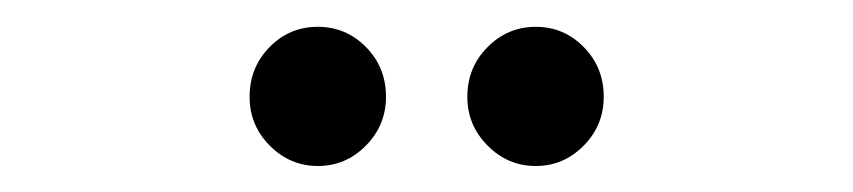

<svg xmlns="http://www.w3.org/2000/svg" viewBox="-20 -941 640 144"><path d="M381.8 -816.5Q360.8 -816.5 345.7 -831.8Q330.5 -847 330.5 -868.4Q330.5 -890.5 345.7 -905.7Q360.8 -920.9 381.8 -920.9Q402.9 -920.9 417.8 -905.7Q432.8 -890.5 432.8 -868.4Q432.8 -847 417.8 -831.8Q402.7 -816.5 381.8 -816.5ZM218.4 -816.5Q197.5 -816.5 182.3 -831.8Q167.2 -847 167.2 -868.4Q167.2 -890.5 182.2 -905.7Q197.1 -920.9 218.3 -920.9Q239.5 -920.9 254.5 -905.7Q269.5 -890.5 269.5 -868.4Q269.5 -847 254.4 -831.8Q239.4 -816.5 218.4 -816.5Z"/></svg>

Font: Russolo 10pt ExtraLight
Style: Regular
Weight: 200
Designer: Micah Stupak-Hahn
Version: Version 1.000